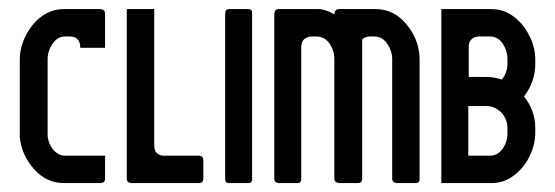

<svg xmlns="http://www.w3.org/2000/svg" viewBox="-20 -411 1245 431"><path d="M206.1 0Q215.8 -1 215.8 -9.8Q215.8 -27.3 215.8 -61.5Q193.4 -61.5 126 -61.5Q110.4 -61.5 98.6 -76.2Q86.9 -91.8 86.9 -109.4Q86.9 -166 86.9 -278.3Q86.9 -296.9 98.6 -313.5Q109.4 -329.1 126 -329.1Q129.9 -329.1 137.7 -329.1Q139.6 -329.1 145.5 -328.1Q151.4 -326.2 155.3 -321.3Q160.2 -315.4 160.2 -303.7Q178.7 -303.7 215.8 -303.7Q215.8 -322.3 215.8 -379.9Q215.8 -389.6 206.1 -390.6Q178.7 -390.6 124 -390.6Q95.7 -390.6 73.2 -374Q50.8 -357.4 38.1 -331.1Q24.4 -305.7 24.4 -276.4Q24.4 -218.8 24.4 -103.5Q28.3 -62.5 56.6 -31.2Q84 0 124 0Q151.4 0 206.1 0Z M426.8 0Q435.5 0 436.5 -8.8Q436.5 -23.4 436.5 -50.8Q436.5 -60.5 427.7 -61.5Q401.4 -61.5 348.6 -61.5Q345.7 -61.5 340.8 -62.5Q335 -64.5 330.1 -69.3Q326.2 -75.2 326.2 -86.9Q326.2 -188.5 326.2 -390.6Q310.5 -390.6 264.6 -390.6Q264.6 -295.9 264.6 -9.8Q264.6 -1 274.4 0Q325.2 0 426.8 0Z M537.1 0Q545.9 0 545.9 -8.8Q545.9 -132.8 545.9 -381.8Q545.9 -390.6 538.1 -390.6Q523.4 -390.6 494.1 -390.6Q485.4 -390.6 485.4 -379.9Q485.4 -256.8 485.4 -9.8Q485.4 0 493.2 0Q507.8 0 537.1 0Z M913.1 0Q921.9 0 921.9 -8.8Q921.9 -98.6 921.9 -276.4Q921.9 -305.7 909.2 -331.1Q895.5 -357.4 874 -374Q851.6 -390.6 823.2 -390.6Q795.9 -390.6 741.2 -390.6Q731.4 -390.6 730.5 -378.9Q710 -390.6 694.3 -390.6Q664.1 -390.6 605.5 -390.6Q596.7 -390.6 595.7 -379.9Q595.7 -256.8 595.7 -9.8Q595.7 -1 605.5 0Q619.1 0 647.5 0Q656.2 0 656.2 -8.8Q656.2 -107.4 656.2 -303.7Q656.2 -315.4 661.1 -321.3Q668.9 -329.1 679.7 -329.1Q683.6 -329.1 690.4 -329.1Q708 -329.1 719.7 -313.5Q730.5 -296.9 730.5 -278.3Q730.5 -188.5 730.5 -9.8Q730.5 -1 742.2 0Q755.9 0 783.2 0Q792 0 793 -8.8Q793 -113.3 793 -322.3Q799.8 -329.1 809.6 -329.1Q813.5 -329.1 820.3 -329.1Q837.9 -329.1 848.6 -313.5Q860.4 -296.9 860.4 -278.3Q860.4 -188.5 860.4 -9.8Q860.4 -1 871.1 0Q884.8 0 913.1 0Z M1083 0Q1111.3 0 1132.8 -16.6Q1155.3 -33.2 1168 -58.6Q1181.6 -85 1181.6 -114.3Q1181.6 -117.2 1181.6 -123Q1181.6 -163.1 1156.2 -194.3Q1181.6 -227.5 1181.6 -267.6Q1181.6 -270.5 1181.6 -276.4Q1181.6 -305.7 1168 -331.1Q1155.3 -357.4 1132.8 -374Q1111.3 -390.6 1083 -390.6Q1044.9 -390.6 970.7 -390.6Q970.7 -293 970.7 0Q999 0 1083 0ZM1080.1 -61.5Q1067.4 -61.5 1031.2 -61.5Q1031.2 -88.9 1031.2 -172.9Q1042 -172.9 1072.3 -172.9Q1090.8 -172.9 1105.5 -158.2Q1119.1 -143.6 1119.1 -123Q1119.1 -119.1 1119.1 -111.3Q1119.1 -92.8 1108.4 -77.1Q1096.7 -61.5 1080.1 -61.5ZM1106.4 -232.4Q1088.9 -238.3 1072.3 -238.3Q1058.6 -238.3 1032.2 -238.3Q1032.2 -255.9 1032.2 -308.6Q1033.2 -318.4 1038.1 -322.3Q1043 -327.1 1047.9 -328.1Q1052.7 -329.1 1054.7 -329.1Q1062.5 -329.1 1080.1 -329.1Q1096.7 -329.1 1108.4 -313.5Q1119.1 -296.9 1119.1 -278.3Q1119.1 -274.4 1119.1 -267.6Q1119.1 -248 1106.4 -232.4Z"/></svg>

Font: Lega 2020-21MOD
Style: Regular
Weight: 400
Designer: SIL Open Font License
Foundry: SIL Open Font License
Version: Version 1.00;July 1, 2020;FontCreator 13.0.0.2670 32-bit